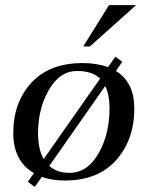

<svg xmlns="http://www.w3.org/2000/svg" viewBox="-20 -697 587 752"><path d="M407 -677H513L332 -515H306ZM116 35 89 15 113 -19Q32 -66 32 -176Q32 -296 103 -373Q174 -450 304 -450Q360 -450 403 -434L432 -475L459 -455L434 -419Q506 -375 506 -272Q506 -150 435 -70Q364 10 234 10Q184 10 144 -4ZM392 -360 173 -47Q203 -20 252 -20Q322 -20 365.5 -95.5Q409 -171 409 -273Q409 -326 392 -360ZM372 -389Q342 -419 282 -419Q214 -419 171.5 -345Q129 -271 129 -176Q129 -113 151 -74Z"/></svg>

Font: Judson
Style: Italic
Weight: 400
Italic angle: -9.5°
Version: Version 20110429